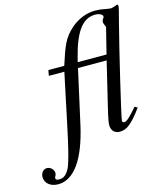

<svg xmlns="http://www.w3.org/2000/svg" viewBox="-269 -777 915 1075"><g transform="rotate(-15 188.5 -239.0)"><path d="M46 -428 40 -396H130L102 -264C61 -69 37 54 11 124C8 132 2 143 -7 155C-20 172 -34 179 -54 179C-68 179 -74 175 -74 166C-74 163 -73 161 -70 156C-66 149 -65 144 -65 139C-65 119 -83 100 -105 100C-125 100 -141 119 -141 142C-141 178 -111 204 -65 204C25 204 97 107 140 -86L209 -396H375L342 -258C310 -126 295 -68 295 -41C295 -11 314 9 343 9C385 9 415 -15 475 -96L459 -105C414 -53 395 -36 381 -36C375 -36 370 -41 370 -47C370 -64 458 -435 497 -585C513 -645 518 -665 518 -673C518 -678 516 -682 513 -682C511 -682 507 -681 503 -679C494 -676 479 -671 475 -671C470 -671 458 -673 444 -675C423 -680 401 -682 383 -682C333 -682 284 -661 245 -628C186 -577 172 -532 138 -428ZM383 -428H216L222 -452C240 -524 261 -575 286 -609C312 -644 342 -660 379 -660C402 -660 422 -650 422 -638C422 -636 421 -633 418 -629C412 -621 410 -614 410 -608C410 -603 412 -598 415 -591C418 -585 420 -579 420 -576Z"/></g></svg>

Font: STIXGeneral
Style: Italic
Weight: 400
Italic angle: -16.33°
Designer: MicroPress Inc., with final additions and corrections provided by Coen Hoffman, Elsevier (retired)
Version: Version 1.1.0